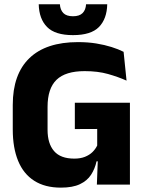

<svg xmlns="http://www.w3.org/2000/svg" viewBox="-20 -846 668 880"><path d="M259 14Q186 14 136.8 -17.5Q87.5 -49 63 -108.8Q38.5 -168.5 38.5 -252.5V-365Q38.5 -506 114.8 -579.5Q191 -653 337.5 -653Q382.5 -653 421 -646.8Q459.5 -640.5 491.2 -630.5Q523 -620.5 546.5 -608.5L560 -476.5Q522 -493.5 475.2 -506.8Q428.5 -520 368 -520Q280 -520 239 -480.2Q198 -440.5 198 -356V-251Q198 -188 227.8 -153.5Q257.5 -119 320.5 -119Q348.5 -119 369.2 -127.2Q390 -135.5 403.8 -149Q417.5 -162.5 425.5 -179V-301L446 -255L323 -254.5V-375H575.5V-106.5H422.5Q415 -72 397.2 -44.8Q379.5 -17.5 346.2 -1.8Q313 14 259 14ZM429 -131.5H575.5V0H424ZM314.5 -685Q232.5 -685 195.8 -722.2Q159 -759.5 157.5 -826.5H254.5Q256 -801 270.2 -786.2Q284.5 -771.5 314.5 -771.5Q344 -771.5 358.5 -786Q373 -800.5 374.5 -826.5H471.5Q470 -759.5 433.5 -722.2Q397 -685 314.5 -685Z"/></svg>

Font: Anek Latin
Style: Bold
Weight: 700
Designer: Yesha Goshar
Foundry: Ek Type
Version: Version 1.003